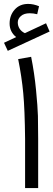

<svg xmlns="http://www.w3.org/2000/svg" viewBox="-39 -955 271 975"><path d="M154.8 -250V0H88.4V-250Q86.9 -397.9 79.1 -481.7Q71.3 -565.4 53.2 -654.8L119.1 -666.5Q135.7 -584 144 -498Q152.3 -412.1 153.6 -366.7Q154.8 -321.3 154.8 -250ZM43 -766.6Q9.8 -793.9 9.8 -835.4Q9.8 -877 35.4 -906Q61 -935.1 104 -935.1Q130.9 -935.1 159.2 -923.3L149.9 -882.8Q129.9 -887.7 112.3 -887.7Q83 -887.7 67.1 -873.5Q51.3 -859.4 51.3 -841.3Q51.3 -823.2 60.8 -808.8Q70.3 -794.4 87.4 -786.6L194.8 -836.9L212.9 -794.9L0.5 -696.8L-18.6 -737.8Z"/></svg>

Font: MiladAzad
Style: Regular
Weight: 400
Designer: Reza bakhtiari fard
Foundry: http://font-store.ir
Version: Version:0.0.3;RFB:1.2.5;Building:2016-04-05 21:27:38.277324